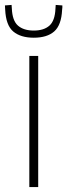

<svg xmlns="http://www.w3.org/2000/svg" viewBox="-62 -759 273 779"><path d="M57 0V-532H93V0ZM75 -606Q22 -606 -8 -631Q-38 -656 -41 -720Q-42 -728 -42 -737L-15 -739Q-15 -735 -14.5 -731.5Q-14 -728 -14 -725Q-12 -675 11 -655Q34 -635 75 -635Q116 -635 138.5 -655Q161 -675 163 -724Q164 -732 164 -739L191 -737Q191 -733 191 -728.5Q191 -724 190 -719Q187 -657 158 -631.5Q129 -606 75 -606Z"/></svg>

Font: Georama SemiCondensed ExtraLight
Style: Regular
Weight: 200
Width: 4
Designer: Jean-Baptiste Levee
Foundry: Production Type
Version: Version 1.000